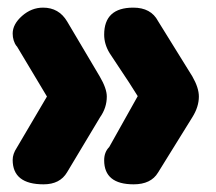

<svg xmlns="http://www.w3.org/2000/svg" viewBox="-20 -541 565 503"><path d="M266.1 -155.8 340.8 -289.1Q330.1 -306.6 317.9 -325.2Q305.7 -343.8 290.5 -366.5Q275.4 -389.2 267.1 -401.9Q252.9 -425.3 252.9 -450.2Q252.9 -521 329.1 -521Q375.5 -521 394 -485.8L483.9 -340.8Q501 -311 501 -288.1Q501 -261.2 483.9 -233.9L394 -88.9Q375.5 -58.1 330.1 -58.1Q252.9 -58.1 252.9 -121.1Q252.9 -142.6 266.1 -155.8ZM23.9 -153.8 103 -288.1 22.9 -421.9 23.9 -418.9Q13.2 -434.1 13.2 -453.1Q13.2 -477.5 37.8 -499.3Q62.5 -521 92.8 -521Q134.3 -521 155.8 -484.9L241.2 -340.8Q259.8 -309.1 259.8 -288.1Q259.8 -258.8 242.2 -233.9L155.8 -89.8Q137.2 -58.1 94.2 -58.1Q13.2 -58.1 13.2 -122.1Q13.2 -137.7 23.9 -153.8Z"/></svg>

Font: BPreplay
Style: Bold
Weight: 700
Designer: Magenta/George Triantafyllakos
Foundry: Magenta/George Triantafyllakos
Version: Version 1.00